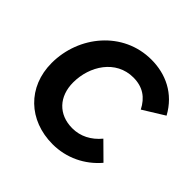

<svg xmlns="http://www.w3.org/2000/svg" viewBox="-181 -884 1074 1074"><g transform="rotate(45 356.5 -347.0)"><path d="M375 16C484 16 582 -32 650 -112L554 -207C510 -154 454 -125 390 -125C280 -125 212 -200 212 -310C212 -440 293 -568 431 -568C506 -568 555 -533 587 -470L713 -548C651 -662 544 -710 432 -710C208 -710 50 -516 50 -302C50 -113 186 16 375 16Z"/></g></svg>

Font: Fixel Display 20240404
Style: Bold Italic
Weight: 700
Italic angle: -10°
Designer: AlfaBravo + MacPaw
Foundry: Kyrylo Tkachov, Marchela Mozhyna, Serhii Makarenko, Maria Weinstein, Zakhar Kryvoshyya
Version: Version 1.211;Glyphs 3.2 (3225)